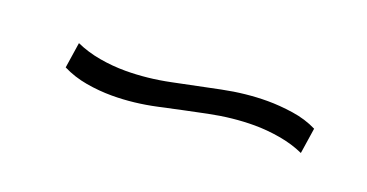

<svg xmlns="http://www.w3.org/2000/svg" viewBox="-22 -512 617 323"><g transform="rotate(20 286.5 -350.5)"><path d="M173 -310Q150 -310 127 -314Q104 -318 84 -328L91 -374Q111 -365 134 -361Q157 -357 180 -357Q219 -357 260 -365.5Q301 -374 342.5 -382.5Q384 -391 423 -391Q444 -391 468 -387.5Q492 -384 512 -374L505 -328Q485 -337 461.5 -341Q438 -345 416 -345Q377 -345 335.5 -336.5Q294 -328 253 -319Q212 -310 173 -310Z"/></g></svg>

Font: Pathway Extreme 28pt ExtraLight
Style: Italic
Weight: 250
Italic angle: -8°
Designer: Eduardo Rodriguez Tunni
Foundry: Eduardo Rodriguez Tunni
Version: Version 1.001;gftools[0.9.26]